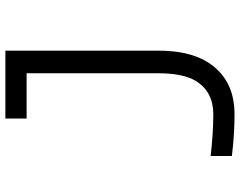

<svg xmlns="http://www.w3.org/2000/svg" viewBox="-108 -598 884 707"><g transform="rotate(-90 333.5 -245.0)"><path d="M416.7 -104.2V-588.5H250V-666.7H500V-104.2Q500 7.2 460.3 73.6Q398.4 177.1 265.6 177.1Q190.1 177.1 112 167.3V89.2Q199.9 99 265.6 99Q348.3 99 388 35.2Q416.7 -11.1 416.7 -104.2Z"/></g></svg>

Font: Monoid
Style: Regular
Weight: 400
Width: 4
Monospace: yes
Designer: Andreas Larsen (@larsenwork)
Version: Version 0.61